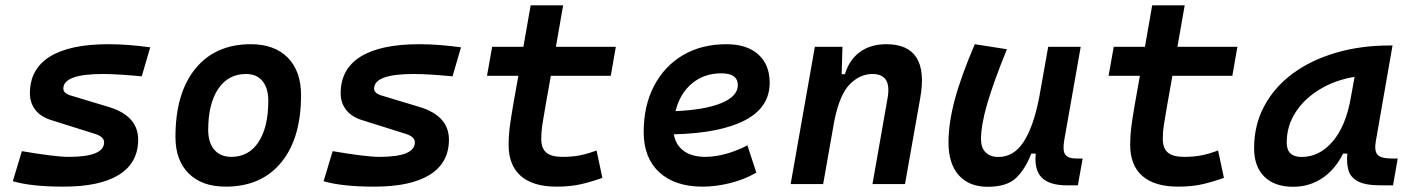

<svg xmlns="http://www.w3.org/2000/svg" viewBox="-20 -694 5313 724"><path d="M219.2 9.8Q98.1 9.8 28.3 -10.7L62.5 -124Q122.1 -113.8 167.2 -108.2Q212.4 -102.5 239.3 -102.5Q372.6 -102.5 372.6 -157.2Q372.6 -178.2 338.9 -189L172.9 -241.2Q132.8 -253.9 112.8 -280.3Q92.8 -306.6 92.8 -342.3Q92.8 -433.6 168 -480.5Q243.2 -527.3 389.2 -527.3Q426.8 -527.3 466.6 -524.2Q506.3 -521 546.4 -515.6L514.6 -406.2Q471.7 -410.2 434.3 -412.6Q397 -415 368.2 -415Q218.8 -415 218.8 -359.9Q218.8 -341.8 248 -333.5L390.6 -290.5Q501 -256.8 501 -167.5Q501 -80.6 429.4 -35.4Q357.9 9.8 219.2 9.8Z M831.1 9.8Q741.7 9.8 691.7 -39.8Q641.6 -89.4 641.6 -177.7Q641.6 -342.8 716.8 -435.1Q792 -527.3 925.8 -527.3Q1015.1 -527.3 1065.2 -476.6Q1115.2 -425.8 1115.2 -335Q1115.2 -172.4 1040.3 -81.3Q965.3 9.8 831.1 9.8ZM852.5 -102.5Q918 -102.5 954.8 -158.4Q991.7 -214.4 991.7 -314Q991.7 -361.8 969.7 -388.4Q947.8 -415 907.7 -415Q840.8 -415 803 -359.1Q765.1 -303.2 765.1 -203.6Q765.1 -156.2 788.1 -129.4Q811 -102.5 852.5 -102.5Z M1391.1 9.8Q1270 9.8 1200.2 -10.7L1234.4 -124Q1293.9 -113.8 1339.1 -108.2Q1384.3 -102.5 1411.1 -102.5Q1544.4 -102.5 1544.4 -157.2Q1544.4 -178.2 1510.7 -189L1344.7 -241.2Q1304.7 -253.9 1284.7 -280.3Q1264.6 -306.6 1264.6 -342.3Q1264.6 -433.6 1339.8 -480.5Q1415 -527.3 1561 -527.3Q1598.6 -527.3 1638.4 -524.2Q1678.2 -521 1718.3 -515.6L1686.5 -406.2Q1643.6 -410.2 1606.2 -412.6Q1568.8 -415 1540 -415Q1390.6 -415 1390.6 -359.9Q1390.6 -341.8 1419.9 -333.5L1562.5 -290.5Q1672.9 -256.8 1672.9 -167.5Q1672.9 -80.6 1601.3 -35.4Q1529.8 9.8 1391.1 9.8Z M2078.6 9.8Q1990.2 9.8 1944.1 -30.3Q1897.9 -70.3 1897.9 -148.4Q1897.9 -180.7 1901.6 -210.9Q1905.3 -241.2 1914.6 -295.4L1934.6 -408.2H1816.4L1835.9 -517.6H1953.6L1981 -673.8H2103.5L2076.2 -517.6H2302.2L2283.2 -408.2H2057.1L2037.1 -295.4Q2028.8 -248 2024.9 -222.7Q2021 -197.3 2021 -169.9Q2021 -134.8 2040 -118.7Q2059.1 -102.5 2100.6 -102.5Q2136.7 -102.5 2164.3 -107.7Q2191.9 -112.8 2229.5 -126.5L2251.5 -23.4Q2214.4 -9.8 2173.3 0Q2132.3 9.8 2078.6 9.8Z M2639.6 -102.5Q2676.3 -102.5 2718 -114Q2759.8 -125.5 2798.3 -146L2832 -43Q2785.2 -16.1 2731.7 -3.2Q2678.2 9.8 2629.4 9.8Q2524.9 9.8 2466.1 -44.4Q2407.2 -98.6 2407.2 -195.8Q2407.2 -295.4 2446.3 -370.1Q2485.4 -444.8 2555.4 -486.1Q2625.5 -527.3 2719.2 -527.3Q2796.4 -527.3 2839.4 -488.8Q2882.3 -450.2 2882.3 -381.8Q2882.3 -289.1 2789.1 -240.5Q2695.8 -191.9 2521 -187.5Q2527.8 -147 2558.6 -124.8Q2589.4 -102.5 2639.6 -102.5ZM2527.3 -274.9Q2638.7 -279.8 2700.4 -305.4Q2762.2 -331.1 2762.2 -373Q2762.2 -417.5 2699.7 -417.5Q2634.8 -417.5 2589.1 -379.2Q2543.5 -340.8 2527.3 -274.9Z M2961.4 0 3052.7 -517.6H3156.7L3153.8 -414.1H3166Q3182.1 -468.3 3222.4 -497.8Q3262.7 -527.3 3321.8 -527.3Q3485.8 -527.3 3450.2 -325.2L3392.6 0H3270L3327.1 -325.2Q3342.8 -415 3270 -415Q3222.7 -415 3184.3 -376.2Q3146 -337.4 3126 -237.8L3084 0Z M3704.6 10.3Q3633.8 10.3 3595.2 -33.4Q3556.6 -77.1 3556.6 -156.7Q3556.6 -229.5 3580.1 -317.4Q3603.5 -405.3 3655.8 -527.3L3776.9 -508.3Q3726.1 -383.3 3702.6 -302.7Q3679.2 -222.2 3679.2 -168.9Q3679.2 -137.2 3696.5 -119.6Q3713.9 -102.1 3745.1 -102.1Q3803.2 -102.1 3840.3 -159.7Q3877.4 -217.3 3898.4 -325.7V-325.2L3932.6 -517.6H4055.2L3993.2 -166Q3986.3 -127 3996.6 -111.6Q4006.8 -96.2 4040 -96.2H4062.5L4044.4 4.9H4003.4Q3937.5 4.9 3908.4 -24.2Q3879.4 -53.2 3885.7 -114.7H3868.7Q3846.2 -56.2 3811.3 -22.9Q3776.4 10.3 3704.6 10.3Z M4422.4 9.8Q4334 9.8 4287.8 -30.3Q4241.7 -70.3 4241.7 -148.4Q4241.7 -180.7 4245.4 -210.9Q4249 -241.2 4258.3 -295.4L4278.3 -408.2H4160.2L4179.7 -517.6H4297.4L4324.7 -673.8H4447.3L4419.9 -517.6H4646L4627 -408.2H4400.9L4380.9 -295.4Q4372.6 -248 4368.7 -222.7Q4364.7 -197.3 4364.7 -169.9Q4364.7 -134.8 4383.8 -118.7Q4402.8 -102.5 4444.3 -102.5Q4480.5 -102.5 4508.1 -107.7Q4535.6 -112.8 4573.2 -126.5L4595.2 -23.4Q4558.1 -9.8 4517.1 0Q4476.1 9.8 4422.4 9.8Z M4856.4 10.3Q4786.1 10.3 4747.6 -27.8Q4709 -65.9 4709 -135.3Q4709 -223.1 4747.6 -294.7Q4786.1 -366.2 4855.2 -417Q4924.3 -467.8 5017.6 -495.1Q5110.8 -522.5 5219.7 -522.5H5231L5168 -161.6Q5161.6 -125.5 5174.3 -110.8Q5187 -96.2 5228.5 -96.2H5250.5L5232.9 4.9H5187Q5127.9 4.9 5099.9 -10.5Q5071.8 -25.9 5064.5 -53Q5057.1 -80.1 5060.5 -114.7H5044.4Q5014.6 -54.7 4966.1 -22.2Q4917.5 10.3 4856.4 10.3ZM4888.2 -102.1Q4955.1 -102.1 5005.1 -160.4Q5055.2 -218.8 5073.7 -325.7L5087.9 -404.3Q5014.2 -392.1 4956.3 -356.9Q4898.4 -321.8 4865.2 -270.3Q4832 -218.8 4832 -156.2Q4832 -102.1 4888.2 -102.1Z"/></svg>

Font: Cascadia Code PL SemiBold
Style: Italic
Weight: 600
Italic angle: -10°
Monospace: yes
Designer: Aaron Bell
Foundry: Saja Typeworks
Version: Version 2404.023; ttfautohint (v1.8.4)